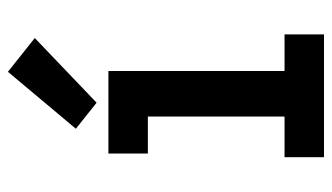

<svg xmlns="http://www.w3.org/2000/svg" viewBox="-192 -624 817 472"><g transform="rotate(-90 216.0 -388.5)"><path d="M65 0H367V-97H277V-530H74V-433H165V-97H65ZM199 -559 358 -711 275 -777 135 -610Z"/></g></svg>

Font: Iosevka Sparkle Semibold
Style: Regular
Weight: 600
Designer: Belleve Invis
Foundry: Belleve Invis
Version: Version 4.5.0; ttfautohint (v1.8.3)